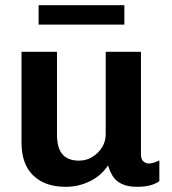

<svg xmlns="http://www.w3.org/2000/svg" viewBox="-20 -711 664 741"><path d="M233 10Q154 10 108.5 -33.5Q63 -77 63 -161V-511H200V-191Q200 -139 221.5 -115Q243 -91 285 -91Q313 -91 336 -105Q359 -119 373.5 -142Q388 -165 388 -193V-511H524V-115Q524 -96 533.5 -88Q543 -80 554 -80Q564 -80 574.5 -83.5Q585 -87 595 -92V-12Q582 -2 560.5 4Q539 10 509 10Q474 10 450.5 -1Q427 -12 415 -31.5Q403 -51 397 -73Q372 -34 328 -12Q284 10 233 10ZM129 -616V-691H460V-616Z"/></svg>

Font: Chivo SemiBold
Style: Regular
Weight: 600
Designer: Hector Gatti
Foundry: Omnibus-Type
Version: Version 2.002